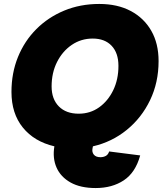

<svg xmlns="http://www.w3.org/2000/svg" viewBox="-20 -740 826 971"><path d="M464 211Q387 211 337 183Q287 155 266 107.5Q245 60 255 0Q153 -24 95.5 -95Q38 -166 38 -275Q38 -371 71 -452Q104 -533 164 -593Q224 -653 305 -686.5Q386 -720 482 -720Q574 -720 641 -684.5Q708 -649 745 -584.5Q782 -520 782 -431Q782 -323 739 -233.5Q696 -144 621 -83Q546 -22 450 0L448 10Q444 29 454.5 42Q465 55 488 55Q503 55 515 48.5Q527 42 532 26L689 46Q665 133 606 172Q547 211 464 211ZM378 -165Q436 -165 481 -197Q526 -229 552.5 -283.5Q579 -338 579 -407Q579 -472 544.5 -508.5Q510 -545 449 -545Q390 -545 343 -513Q296 -481 268.5 -426.5Q241 -372 241 -303Q241 -239 277.5 -202Q314 -165 378 -165Z"/></svg>

Font: Livvic Black
Style: Italic
Weight: 900
Italic angle: -10°
Designer: Jacques Le Bailly, Baron von Fonthausen
Version: Version 1.001; ttfautohint (v1.8.2)